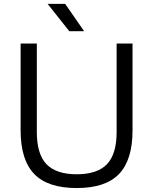

<svg xmlns="http://www.w3.org/2000/svg" viewBox="-20 -966 794 996"><path d="M378 9.5Q228 9.5 157.5 -63.5Q87 -136.5 87 -289.5V-740H171V-281Q171 -166.5 221.2 -114.2Q271.5 -62 378 -62Q484.5 -62 534.8 -114.2Q585 -166.5 585 -281V-740H667.5V-289.5Q667.5 -136.5 597.5 -63.5Q527.5 9.5 378 9.5ZM339.5 -804 227 -946H318L416.5 -804Z"/></svg>

Font: Encode Sans SmExp
Style: Regular
Weight: 400
Width: 6
Designer: Multiple Designers
Foundry: Impallari Type
Version: Version 3.002; ttfautohint (v1.8.3) -l 8 -r 50 -G 200 -x 14 